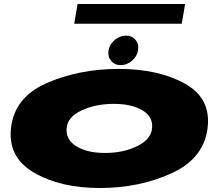

<svg xmlns="http://www.w3.org/2000/svg" viewBox="-20 -939 1122 964"><path d="M481.5 5Q283.5 5 150.8 -72.2Q18 -149.5 35.5 -298Q53.5 -452 216 -522.5Q378.5 -593 576.5 -593Q774.5 -593 907.2 -519.8Q1040 -446.5 1022.5 -298Q1004.5 -144 842 -69.5Q679.5 5 481.5 5ZM507.5 -171Q597.5 -171 667.8 -204.8Q738 -238.5 743.5 -295.5Q749 -353 695 -385.2Q641 -417.5 551 -417.5Q461 -417.5 390.2 -385Q319.5 -352.5 314.5 -295.5Q309.5 -238 363.5 -204.5Q417.5 -171 507.5 -171ZM586 -612Q555.5 -612 537.8 -633.8Q520 -655.5 525 -686Q530.5 -717 556 -738.5Q581.5 -760 612 -760Q643 -760 660.8 -738.5Q678.5 -717 673 -686Q668 -655.5 642.5 -633.8Q617 -612 586 -612ZM352.5 -820 369.5 -919H909.5L892.5 -820Z"/></svg>

Font: Anybody UltraExpanded Black
Style: Italic
Weight: 900
Width: 9
Italic angle: -10°
Designer: Tyler Finck
Foundry: Etcetera Type Company
Version: Version 1.010; ttfautohint (v1.8.3) -l 8 -r 50 -G 200 -x 14 